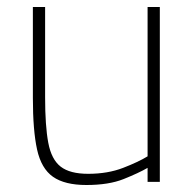

<svg xmlns="http://www.w3.org/2000/svg" viewBox="-20 -520 556 549"><path d="M227 9Q165 9 131.5 -14.5Q98 -38 86 -92.5Q74 -147 74 -240V-500H109V-242Q109 -160 118 -112Q127 -64 153.5 -43.5Q180 -23 232 -23Q288 -23 332 -40Q376 -57 402 -73V-500H437V0H402V-40Q376 -25 333.5 -8Q291 9 227 9Z"/></svg>

Font: Cairo Play ExtraLight
Style: Regular
Weight: 250
Version: Version 3.119